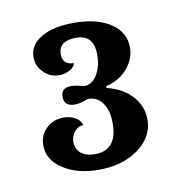

<svg xmlns="http://www.w3.org/2000/svg" viewBox="-48 -825 380 407"><g transform="rotate(-10 141.5 -622.0)"><path d="M180 -556Q180 -584 168.5 -600Q157 -616 137 -616Q120 -609 108 -609Q85 -609 85 -630Q85 -649 107 -649Q117 -649 134 -644Q151 -644 162 -661.5Q173 -679 173 -705Q173 -748 135 -748Q97 -748 97 -719Q97 -696 121 -696Q120 -688 109.5 -682Q99 -676 86 -676Q67 -676 53 -690Q39 -704 39 -723Q39 -749 65 -764.5Q91 -780 135 -780Q185 -780 214.5 -760.5Q244 -741 244 -708Q244 -683 226 -662.5Q208 -642 180 -636V-632Q214 -624 234 -602Q254 -580 254 -551Q254 -514 220 -489Q186 -464 134 -464Q88 -464 57.5 -484Q27 -504 27 -535Q27 -557 42 -571.5Q57 -586 79 -586Q93 -586 104 -580Q115 -574 118 -563Q107 -563 99 -553.5Q91 -544 91 -531Q91 -516 102 -507Q113 -498 132 -498Q180 -498 180 -556Z"/></g></svg>

Font: Libre Baskerville
Style: Bold
Weight: 700
Designer: Pablo Impallari, Rodrigo Fuenzalida
Foundry: Pablo Impallari, Rodrigo Fuenzalida
Version: Version 1.051; ttfautohint (v1.8.4.7-5d5b)